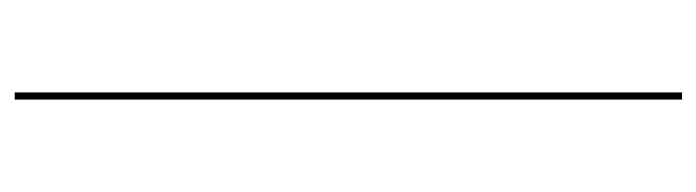

<svg xmlns="http://www.w3.org/2000/svg" viewBox="-372 -419 972 268"><g transform="rotate(90 114.0 -285.0)"><path d="M109 -751H119V180.5H109Z"/></g></svg>

Font: Lato 2
Style: Regular
Weight: 100
Designer: Lukasz Dziedzic with Adam Twardoch and Botio Nikoltchev
Foundry: tyPoland Lukasz Dziedzic
Version: Version 2.015; 2015-08-06; http://www.latofonts.com/